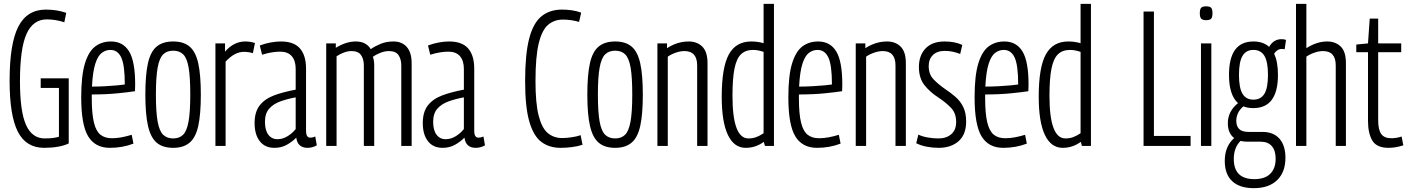

<svg xmlns="http://www.w3.org/2000/svg" viewBox="-20 -760 7329 1000"><path d="M30 -339Q30 -533 75.5 -621.5Q121 -710 219 -710Q277 -710 325 -693L315 -644Q270 -659 224 -659Q152 -659 118 -583Q84 -507 84 -336Q84 -180 115.5 -109.5Q147 -39 213 -39Q260 -39 287 -48V-302H192V-352H338V-13Q316 -2 282.5 4Q249 10 210 10Q116 10 73 -74Q30 -158 30 -339Z M552 10Q476 10 439.5 -49.5Q403 -109 403 -253Q403 -367 422.5 -430Q442 -493 476.5 -518.5Q511 -544 558 -544Q621 -544 652.5 -492Q684 -440 684 -320Q684 -314 683.5 -302Q683 -290 683 -285Q652 -280 592.5 -274Q533 -268 458 -268Q458 -259 458 -247Q458 -168 469 -122.5Q480 -77 503 -58.5Q526 -40 563 -40Q588 -40 614 -45Q640 -50 666 -58L675 -12Q618 10 552 10ZM459 -309Q495 -309 530 -311Q565 -313 592 -315.5Q619 -318 630 -320Q630 -421 611.5 -460.5Q593 -500 555 -500Q531 -500 510.5 -485Q490 -470 476.5 -428.5Q463 -387 459 -309Z M737 -267Q737 -370 750.5 -430.5Q764 -491 796 -517.5Q828 -544 882 -544Q936 -544 967.5 -517.5Q999 -491 1012.5 -430.5Q1026 -370 1026 -267Q1026 -164 1012.5 -103.5Q999 -43 967 -16.5Q935 10 882 10Q828 10 796.5 -16.5Q765 -43 751 -103.5Q737 -164 737 -267ZM792 -267Q792 -177 801 -127Q810 -77 830 -58Q850 -39 882 -39Q914 -39 933.5 -58Q953 -77 962 -127Q971 -177 971 -267Q971 -358 962.5 -407.5Q954 -457 934.5 -476.5Q915 -496 882 -496Q849 -496 829.5 -476.5Q810 -457 801 -407.5Q792 -358 792 -267Z M1152 -534V-491Q1198 -544 1257 -544Q1284 -544 1308 -536L1297 -483Q1274 -490 1251 -490Q1227 -490 1203.5 -478Q1180 -466 1155 -439V0H1102V-534Z M1306 -119Q1306 -177 1332.5 -211Q1359 -245 1407 -263Q1455 -281 1520 -293V-401Q1520 -444 1499.5 -467.5Q1479 -491 1439 -491Q1421 -491 1397.5 -487.5Q1374 -484 1345 -475L1333 -523Q1362 -534 1390.5 -539Q1419 -544 1443 -544Q1511 -544 1542.5 -507.5Q1574 -471 1574 -402V-81Q1574 -59 1580 -51Q1586 -43 1596 -43Q1609 -43 1622 -49L1630 -3Q1607 10 1582 10Q1530 10 1523 -43Q1501 -21 1473 -5.5Q1445 10 1409 10Q1360 10 1333 -24.5Q1306 -59 1306 -119ZM1360 -126Q1360 -82 1377.5 -58.5Q1395 -35 1425 -35Q1453 -35 1478.5 -51Q1504 -67 1520 -88V-253Q1477 -245 1440.5 -232Q1404 -219 1382 -194Q1360 -169 1360 -126Z M1679 0V-534H1729V-511Q1753 -526 1779.5 -535Q1806 -544 1833 -544Q1887 -544 1911 -504Q1932 -519 1962 -531.5Q1992 -544 2029 -544Q2074 -544 2099 -515Q2124 -486 2124 -431V0H2070V-419Q2070 -452 2055.5 -473Q2041 -494 2006 -494Q1985 -494 1962.5 -485.5Q1940 -477 1922 -464Q1929 -446 1929 -421V0H1875V-419Q1875 -452 1860.5 -473Q1846 -494 1811 -494Q1792 -494 1771.5 -486.5Q1751 -479 1733 -467V0Z M2182 -119Q2182 -177 2208.5 -211Q2235 -245 2283 -263Q2331 -281 2396 -293V-401Q2396 -444 2375.5 -467.5Q2355 -491 2315 -491Q2297 -491 2273.5 -487.5Q2250 -484 2221 -475L2209 -523Q2238 -534 2266.5 -539Q2295 -544 2319 -544Q2387 -544 2418.5 -507.5Q2450 -471 2450 -402V-81Q2450 -59 2456 -51Q2462 -43 2472 -43Q2485 -43 2498 -49L2506 -3Q2483 10 2458 10Q2406 10 2399 -43Q2377 -21 2349 -5.5Q2321 10 2285 10Q2236 10 2209 -24.5Q2182 -59 2182 -119ZM2236 -126Q2236 -82 2253.5 -58.5Q2271 -35 2301 -35Q2329 -35 2354.5 -51Q2380 -67 2396 -88V-253Q2353 -245 2316.5 -232Q2280 -219 2258 -194Q2236 -169 2236 -126Z M2715 -338Q2715 -477 2736 -558.5Q2757 -640 2800 -675Q2843 -710 2907 -710Q2933 -710 2958 -706.5Q2983 -703 3007 -694L2996 -646Q2954 -658 2912 -658Q2867 -658 2835 -631Q2803 -604 2786 -534.5Q2769 -465 2769 -338Q2769 -222 2785.5 -157.5Q2802 -93 2833 -67Q2864 -41 2908 -41Q2929 -41 2957 -45Q2985 -49 3004 -56L3014 -6Q2990 2 2959.5 6Q2929 10 2900 10Q2841 10 2800 -20.5Q2759 -51 2737 -126.5Q2715 -202 2715 -338Z M3039 -267Q3039 -370 3052.5 -430.5Q3066 -491 3098 -517.5Q3130 -544 3184 -544Q3238 -544 3269.5 -517.5Q3301 -491 3314.5 -430.5Q3328 -370 3328 -267Q3328 -164 3314.5 -103.5Q3301 -43 3269 -16.5Q3237 10 3184 10Q3130 10 3098.5 -16.5Q3067 -43 3053 -103.5Q3039 -164 3039 -267ZM3094 -267Q3094 -177 3103 -127Q3112 -77 3132 -58Q3152 -39 3184 -39Q3216 -39 3235.5 -58Q3255 -77 3264 -127Q3273 -177 3273 -267Q3273 -358 3264.5 -407.5Q3256 -457 3236.5 -476.5Q3217 -496 3184 -496Q3151 -496 3131.5 -476.5Q3112 -457 3103 -407.5Q3094 -358 3094 -267Z M3404 0V-534H3454V-509Q3480 -526 3508.5 -535Q3537 -544 3567 -544Q3611 -544 3638 -517Q3665 -490 3665 -431V0H3611V-419Q3611 -494 3545 -494Q3524 -494 3500.5 -486Q3477 -478 3458 -465V0Z M3964 0 3958 -21Q3915 10 3864 10Q3803 10 3771 -57.5Q3739 -125 3739 -256Q3739 -409 3776 -476.5Q3813 -544 3893 -544Q3908 -544 3924 -542Q3940 -540 3957 -535V-740H4011V0ZM3957 -66V-490Q3938 -496 3925.5 -498Q3913 -500 3902 -500Q3863 -500 3839.5 -477.5Q3816 -455 3805.5 -403Q3795 -351 3795 -261Q3795 -39 3878 -39Q3899 -39 3916.5 -45Q3934 -51 3957 -66Z M4235 10Q4159 10 4122.5 -49.5Q4086 -109 4086 -253Q4086 -367 4105.5 -430Q4125 -493 4159.5 -518.5Q4194 -544 4241 -544Q4304 -544 4335.5 -492Q4367 -440 4367 -320Q4367 -314 4366.5 -302Q4366 -290 4366 -285Q4335 -280 4275.5 -274Q4216 -268 4141 -268Q4141 -259 4141 -247Q4141 -168 4152 -122.5Q4163 -77 4186 -58.5Q4209 -40 4246 -40Q4271 -40 4297 -45Q4323 -50 4349 -58L4358 -12Q4301 10 4235 10ZM4142 -309Q4178 -309 4213 -311Q4248 -313 4275 -315.5Q4302 -318 4313 -320Q4313 -421 4294.5 -460.5Q4276 -500 4238 -500Q4214 -500 4193.5 -485Q4173 -470 4159.5 -428.5Q4146 -387 4142 -309Z M4437 0V-534H4487V-509Q4513 -526 4541.5 -535Q4570 -544 4600 -544Q4644 -544 4671 -517Q4698 -490 4698 -431V0H4644V-419Q4644 -494 4578 -494Q4557 -494 4533.5 -486Q4510 -478 4491 -465V0Z M4752 -14 4763 -59Q4783 -49 4812 -44Q4841 -39 4868 -39Q4909 -39 4934.5 -61Q4960 -83 4960 -125Q4960 -170 4933.5 -198Q4907 -226 4866 -253Q4824 -280 4795 -316.5Q4766 -353 4766 -411Q4766 -471 4800.5 -507.5Q4835 -544 4900 -544Q4953 -544 4992 -526L4981 -479Q4963 -486 4943 -490.5Q4923 -495 4901 -495Q4861 -495 4839 -473.5Q4817 -452 4817 -416Q4817 -373 4842.5 -346.5Q4868 -320 4903 -296Q4933 -276 4957.5 -254.5Q4982 -233 4997 -202.5Q5012 -172 5012 -127Q5012 -59 4972.5 -24.5Q4933 10 4869 10Q4837 10 4806.5 4Q4776 -2 4752 -14Z M5205 10Q5129 10 5092.5 -49.5Q5056 -109 5056 -253Q5056 -367 5075.5 -430Q5095 -493 5129.5 -518.5Q5164 -544 5211 -544Q5274 -544 5305.5 -492Q5337 -440 5337 -320Q5337 -314 5336.5 -302Q5336 -290 5336 -285Q5305 -280 5245.5 -274Q5186 -268 5111 -268Q5111 -259 5111 -247Q5111 -168 5122 -122.5Q5133 -77 5156 -58.5Q5179 -40 5216 -40Q5241 -40 5267 -45Q5293 -50 5319 -58L5328 -12Q5271 10 5205 10ZM5112 -309Q5148 -309 5183 -311Q5218 -313 5245 -315.5Q5272 -318 5283 -320Q5283 -421 5264.5 -460.5Q5246 -500 5208 -500Q5184 -500 5163.5 -485Q5143 -470 5129.5 -428.5Q5116 -387 5112 -309Z M5615 0 5609 -21Q5566 10 5515 10Q5454 10 5422 -57.5Q5390 -125 5390 -256Q5390 -409 5427 -476.5Q5464 -544 5544 -544Q5559 -544 5575 -542Q5591 -540 5608 -535V-740H5662V0ZM5608 -66V-490Q5589 -496 5576.5 -498Q5564 -500 5553 -500Q5514 -500 5490.5 -477.5Q5467 -455 5456.5 -403Q5446 -351 5446 -261Q5446 -39 5529 -39Q5550 -39 5567.5 -45Q5585 -51 5608 -66Z M5936 0V-700H5990V-52H6181V0Z M6262 -655Q6244 -655 6236.5 -662.5Q6229 -670 6229 -691Q6229 -712 6236 -719.5Q6243 -727 6262 -727Q6281 -727 6288 -719.5Q6295 -712 6295 -691Q6295 -670 6288 -662.5Q6281 -655 6262 -655ZM6235 0V-534H6289V0Z M6508 -197Q6478 -197 6456 -206Q6419 -175 6419 -130Q6419 -104 6433.5 -88.5Q6448 -73 6483 -73H6555Q6613 -73 6644 -37.5Q6675 -2 6675 62Q6675 136 6632 178Q6589 220 6510 220Q6437 220 6398 184Q6359 148 6359 78Q6359 2 6408 -41Q6375 -66 6375 -118Q6375 -150 6388.5 -176Q6402 -202 6428 -223Q6381 -265 6381 -370Q6381 -544 6508 -544Q6559 -544 6590 -516Q6613 -556 6655 -556Q6669 -556 6678 -552L6671 -504Q6666 -505 6656 -505Q6632 -505 6616 -480Q6636 -439 6636 -370Q6636 -197 6508 -197ZM6508 -241Q6547 -241 6565.5 -271.5Q6584 -302 6584 -370Q6584 -438 6565.5 -469Q6547 -500 6508 -500Q6470 -500 6451.5 -469Q6433 -438 6433 -370Q6433 -302 6451.5 -271.5Q6470 -241 6508 -241ZM6406 68Q6406 173 6513 173Q6568 173 6596 145Q6624 117 6624 67Q6624 24 6604 1Q6584 -22 6546 -22H6478Q6458 -22 6441 -26Q6406 9 6406 68Z M6730 0V-740H6784V-509Q6808 -525 6836 -534.5Q6864 -544 6893 -544Q6935 -544 6962.5 -518Q6990 -492 6990 -431V0H6937V-419Q6937 -494 6871 -494Q6850 -494 6826.5 -486Q6803 -478 6784 -465V0Z M7212 10Q7150 10 7127.5 -28Q7105 -66 7105 -130V-488H7044V-528L7105 -534L7114 -663H7158V-534H7278V-488H7158V-134Q7158 -84 7174 -62Q7190 -40 7226 -40Q7254 -40 7280 -49L7289 -3Q7267 4 7247.5 7Q7228 10 7212 10Z"/></svg>

Font: Georama Condensed Light
Style: Regular
Weight: 300
Width: 3
Designer: Jean-Baptiste Levee
Foundry: Production Type
Version: Version 1.000